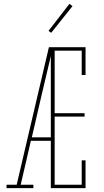

<svg xmlns="http://www.w3.org/2000/svg" viewBox="-20 -981 540 1001"><path d="M14 0V-18H67L235 -735H256Q241 -674 227 -612.5Q213 -551 198 -490L146 -265H245V-247H141L88 -18H154V0ZM245 0V-735H426V-590H406V-717H265V-391H421V-373H265V-18H406V-145H426V0ZM247 -810 233 -820 342 -961 358 -949Z"/></svg>

Font: Iosevka Slab Thin
Style: Regular
Weight: 100
Monospace: yes
Designer: Belleve Invis
Foundry: Belleve Invis
Version: Version 11.1.0; ttfautohint (v1.8.3)